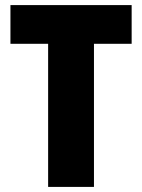

<svg xmlns="http://www.w3.org/2000/svg" viewBox="-20 -734 557 754"><path d="M349 0H169V-562H21V-714H497V-562H349Z"/></svg>

Font: Noto Sans Oriya Cond Blk
Style: Regular
Weight: 900
Width: 3
Designer: Amélie Bonet and Sol Matas
Foundry: Google LLC
Version: Version 2.006; ttfautohint (v1.8.4.7-5d5b)